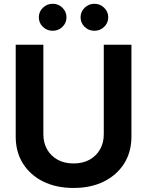

<svg xmlns="http://www.w3.org/2000/svg" viewBox="-20 -958 758 990"><path d="M515.1 -727.5H657.7V-253.4Q657.7 -174.8 620.4 -115.2Q583 -55.7 515.9 -22.2Q448.7 11.2 359.4 11.2Q269.5 11.2 202.4 -22.2Q135.3 -55.7 98.1 -115.2Q61 -174.8 61 -253.4V-727.5H203.6V-265.1Q203.6 -221.7 222.9 -187.7Q242.2 -153.8 277.1 -134.5Q312 -115.2 359.4 -115.2Q406.7 -115.2 441.7 -134.5Q476.6 -153.8 495.8 -187.7Q515.1 -221.7 515.1 -265.1ZM466.8 -799.3Q437 -799.3 416.3 -819.6Q395.5 -839.8 395.5 -868.7Q395.5 -897.5 416.3 -918Q437 -938.5 466.8 -938.5Q496.1 -938.5 517.1 -918Q538.1 -897.5 538.1 -868.7Q538.1 -839.8 517.1 -819.6Q496.1 -799.3 466.8 -799.3ZM251.5 -799.3Q222.2 -799.3 201.2 -819.6Q180.2 -839.8 180.2 -868.7Q180.2 -897.5 201.2 -918Q222.2 -938.5 251.5 -938.5Q281.2 -938.5 302 -918Q322.8 -897.5 322.8 -868.7Q322.8 -839.8 302 -819.6Q281.2 -799.3 251.5 -799.3Z"/></svg>

Font: Inter Cardless Tabular Bold
Style: Bold
Weight: 700
Designer: Rasmus Andersson
Foundry: rsms
Version: Version 4.000;git-4fc901f